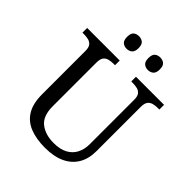

<svg xmlns="http://www.w3.org/2000/svg" viewBox="-248 -1056 1213 1213"><g transform="rotate(45 358.5 -449.5)"><path d="M362 10Q283 10 226.5 -12.5Q170 -35 140 -85Q110 -135 110 -216V-604Q110 -634 98.5 -648.5Q87 -663 68.5 -667.5Q50 -672 28 -672H15V-714H306V-672H293Q271 -672 252 -667Q233 -662 222 -647Q211 -632 211 -600V-210Q211 -123 258 -86.5Q305 -50 378 -50Q436 -50 473 -70Q510 -90 528 -125.5Q546 -161 546 -206V-604Q546 -634 534.5 -648.5Q523 -663 504.5 -667.5Q486 -672 464 -672H451V-714H702V-672H689Q667 -672 648 -667Q629 -662 618 -647Q607 -632 607 -600V-204Q607 -138 579 -90Q551 -42 496.5 -16Q442 10 362 10ZM474 -797Q452 -797 437.5 -809.5Q423 -822 423 -853Q423 -885 437.5 -897Q452 -909 474 -909Q495 -909 510 -897Q525 -885 525 -853Q525 -822 510 -809.5Q495 -797 474 -797ZM284 -797Q262 -797 247.5 -809.5Q233 -822 233 -853Q233 -885 247.5 -897Q262 -909 284 -909Q305 -909 320 -897Q335 -885 335 -853Q335 -822 320 -809.5Q305 -797 284 -797Z"/></g></svg>

Font: Noto Serif Georgian
Style: Regular
Weight: 400
Designer: Monotype Design Team, Akaki Razmadze
Foundry: Google LLC
Version: Version 2.002